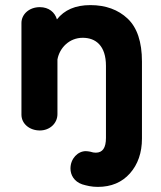

<svg xmlns="http://www.w3.org/2000/svg" viewBox="-20 -500 632 752"><path d="M136 11C175 11 205 -17 205 -53V-267C213 -312 251 -352 304 -352C355 -352 395 -321 395 -242V40C395 79 382 98 355 98C349 98 342 97 333 94C327 93 321 92 316 92C285 92 256 121 256 160C256 185 270 211 302 222C319 227 338 232 363 232C416 232 458 214 489 179C520 144 536 98 536 43V-259C536 -336 517 -392 480 -427C443 -462 394 -480 334 -480C275 -480 232 -461 203 -424C195 -452 171 -472 136 -472C93 -472 64 -443 64 -410V-51C64 -15 96 11 136 11Z"/></svg>

Font: Dongle
Style: Bold
Weight: 700
Designer: Yanghee Ryu
Foundry: Yanghee Ryu
Version: Version 2.000